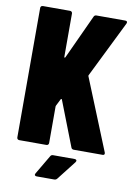

<svg xmlns="http://www.w3.org/2000/svg" viewBox="-95 -759 682 987"><g transform="rotate(10 246.0 -266.0)"><path d="M47 0H189C196 0 201 -5 201 -12V-201C201 -203 201 -205 202 -207L220 -243C222 -247 226 -247 227 -243L318 -9C320 -3 325 0 332 0H482C489 0 492 -3 492 -8C492 -10 492 -12 491 -14L340 -386C339 -389 340 -389 341 -392L486 -686C490 -695 486 -700 477 -700H327C321 -700 316 -698 313 -691L207 -461C205 -457 201 -457 201 -462V-688C201 -695 196 -700 189 -700H47C40 -700 35 -695 35 -688V-12C35 -5 40 0 47 0ZM168 168H259C265 168 270 166 274 161L352 61C358 53 354 46 344 46H232C226 46 221 48 218 54L159 154C154 163 159 168 168 168Z"/></g></svg>

Font: Barlow Condensed ExtraBold
Style: Regular
Weight: 800
Width: 3
Designer: Jeremy Tribby
Foundry: Tribby Type
Version: Version 1.422;hotconv 1.0.109;makeotfexe 2.5.65596